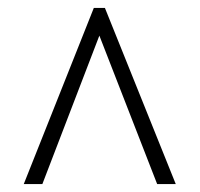

<svg xmlns="http://www.w3.org/2000/svg" viewBox="-20 -734 505 485"><path d="M40 -269H87L231 -644L377 -269H424L245 -714H217Z"/></svg>

Font: Noto Serif Thai Condensed Light
Style: Regular
Weight: 300
Width: 3
Designer: Monotype Design Team
Foundry: Monotype Imaging Inc.
Version: Version 2.002